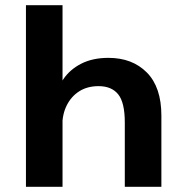

<svg xmlns="http://www.w3.org/2000/svg" viewBox="-20 -720 714 740"><path d="M221 0H80V-700H221ZM193 -332Q199 -377 224 -414.5Q249 -452 293 -474.5Q337 -497 398 -497Q490 -497 546 -440.5Q602 -384 602 -274V0H461V-248Q461 -325 435.5 -356.5Q410 -388 360 -388Q317 -388 286 -368.5Q255 -349 237.5 -314.5Q220 -280 220 -234Z"/></svg>

Font: Moderustic SemiBold
Style: Regular
Weight: 600
Designer: Tural Alisoy
Foundry: TAFT Foundry
Version: Version 2.120